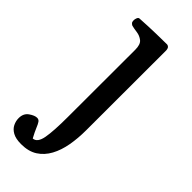

<svg xmlns="http://www.w3.org/2000/svg" viewBox="-256 -524 780 780"><g transform="rotate(45 133.5 -134.0)"><path d="M57.1 219.2Q25.9 219.2 8.1 209.2Q-9.8 199.2 -17.3 183.6Q-24.9 168 -24.9 151.4Q-24.9 124 -5.6 110.6Q13.7 97.2 27.3 97.2Q37.1 97.2 42.5 105Q47.9 112.8 54.4 128.9Q61 145 74.2 169.4Q98.6 168 106 127.7Q113.3 87.4 113.3 7.8L113.8 -379.9Q113.8 -410.2 99.9 -421.4Q85.9 -432.6 67.6 -435.1Q49.3 -437.5 36.1 -440.9Q31.2 -443.4 27.8 -447.3Q24.4 -451.2 24.4 -460.4Q24.4 -466.3 27.3 -473.9Q30.3 -481.4 36.1 -481.9Q85 -484.9 127 -485.8Q168.9 -486.8 189.9 -486.8Q193.8 -486.8 198.7 -482.9Q203.6 -479 204.6 -467.3L204.1 -7.8Q204.1 38.1 196.8 79.1Q189.5 120.1 172.4 151.6Q155.3 183.1 127.2 201.2Q99.1 219.2 57.1 219.2Z"/></g></svg>

Font: Gelasio
Style: Regular
Weight: 400
Designer: Eben Sorkin
Foundry: Eben Sorkin
Version: Version 1.008